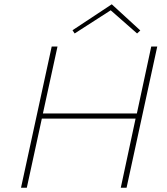

<svg xmlns="http://www.w3.org/2000/svg" viewBox="-20 -875 777 895"><path d="M328 -719 318 -734 501 -855 634 -733 619 -719 496 -827ZM713 -658 570 0H543L612 -322H175L105 0H78L221 -658H248L180 -346H618L685 -658Z"/></svg>

Font: Ysabeau Infant Extralight
Style: Italic
Weight: 200
Italic angle: -12°
Designer: Christian Thalmann (Catharsis Fonts)
Version: Version 0.003